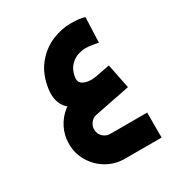

<svg xmlns="http://www.w3.org/2000/svg" viewBox="-153 -736 785 841"><g transform="rotate(-30 239.0 -316.0)"><path d="M255.2 -304.9Q262.5 -304.9 277.9 -292.9Q283.9 -289.1 294.8 -279.4Q311.8 -264.7 322.2 -257.8Q332.7 -251 339.3 -251.9L404 -265.1L378.9 -389.1L314.3 -376.7Q285.4 -370.4 264 -374.4Q242.6 -378.4 233.2 -387.8Q220.9 -399.1 225.6 -422.4Q231.9 -456.4 251.5 -475.3Q271.1 -494.2 291.7 -500Q312.2 -505.9 327.5 -505.9Q338.9 -505.9 357.7 -503.1Q376.4 -500.4 391.2 -496.9L396.3 -623.7Q369.1 -632.3 327.5 -632.3Q279 -632.3 231.8 -612.6Q184.7 -592.9 149.1 -551.4Q113.4 -509.8 101.6 -448.7Q90.6 -395.4 106 -359.5Q121.4 -323.5 159.9 -309.4Q198.4 -295.2 255.2 -304.9ZM421.2 -126.4H235.2Q221.9 -126.4 210.6 -132.3Q199.3 -138.2 192 -148.7Q184.7 -159.2 183.2 -172.6Q180.8 -192.4 192.9 -208.9Q204.9 -225.5 224.6 -229.4L404 -265.1L379 -389.1L200.3 -353.4Q158.6 -345.5 125.8 -320.1Q92.9 -294.6 74.4 -257.6Q55.9 -220.6 55.9 -178.4Q55.9 -129.7 80.3 -88.8Q104.6 -47.9 145.7 -23.9Q186.9 0 235.2 0H421.2Z"/></g></svg>

Font: Arad-VF Thin Dots1
Style: Regular
Weight: 100
Designer: Mohammad Darvishi
Version: Version 1.000;August 30, 2024;FontCreator 15.0.0.2992 64-bit